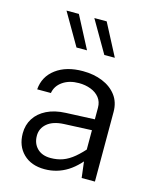

<svg xmlns="http://www.w3.org/2000/svg" viewBox="-116 -859 778 945"><g transform="rotate(15 272.5 -386.0)"><path d="M457.4 -354.8Q457.4 -404.5 431.2 -439Q405 -473.5 360.4 -491.7Q315.7 -509.9 260.2 -509.9Q176 -509.9 123.2 -470.5Q70.4 -431 65.4 -365H135.3Q141.4 -402.1 174.5 -425Q207.6 -447.9 256.6 -447.9Q289.4 -447.9 317.1 -437.3Q344.7 -426.8 361.3 -406Q377.8 -385.1 377.8 -354.8V-97.6L389.8 0H457.4ZM420.8 -135.7 394.8 -161.1Q362.7 -123.1 334.7 -99.7Q306.7 -76.3 278.3 -65.9Q250 -55.5 215.9 -55.5Q172.5 -55.5 147.7 -80.1Q122.9 -104.7 122.9 -144.2Q122.9 -182 152.2 -206.7Q181.6 -231.5 236.4 -234.2L413 -242V-297.4L231.5 -289.5Q175 -287.2 135 -267.2Q95.1 -247.3 73.9 -214.1Q52.7 -180.8 52.7 -138.1Q52.7 -73.6 92.9 -34.1Q133.1 5.4 201.6 5.4Q264.8 5.4 318.1 -28Q371.3 -61.4 420.8 -135.7ZM252.6 -613.9 167.5 -776.7H104.5L199 -613.9ZM394.3 -613.9 309.2 -776.7H246.3L340.8 -613.9Z"/></g></svg>

Font: Estedad-FD VF
Style: Regular
Weight: 100
Designer: Amin Abedi
Version: Version 7.3